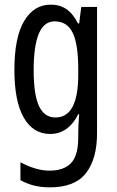

<svg xmlns="http://www.w3.org/2000/svg" viewBox="-20 -567 502 827"><path d="M199 -547Q237 -547 265.5 -528Q294 -509 316 -466H321L330 -537H398V6Q398 118 350 179Q302 240 195 240Q158 240 127.5 232.5Q97 225 68 209V132Q136 168 193 168Q255 168 286 135.5Q317 103 317 25V9Q317 -8 318 -29.5Q319 -51 321 -75H317Q274 10 196 10Q123 10 82.5 -60Q42 -130 42 -266Q42 -406 84 -476.5Q126 -547 199 -547ZM216 -475Q169 -475 147 -421.5Q125 -368 125 -265Q125 -159 148 -110Q171 -61 219 -61Q317 -61 317 -245V-270Q317 -377 293 -426Q269 -475 216 -475Z"/></svg>

Font: Noto Sans Bengali UI ExtraCondensed
Style: Regular
Weight: 400
Width: 2
Designer: Jelle Bosma - Monotype Design Team
Foundry: Monotype Imaging Inc.
Version: Version 2.003; ttfautohint (v1.8.4.7-5d5b)